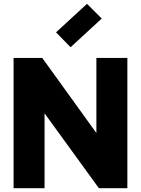

<svg xmlns="http://www.w3.org/2000/svg" viewBox="-20 -984 738 1004"><path d="M497 0 148 -481 213 -499V0H51V-681H201L545 -204L484 -190V-681H646V0ZM349 -737 273 -815 435 -964 512 -887Z"/></svg>

Font: Gabarito ExtraBold
Style: Regular
Weight: 800
Designer: Leandro Assis / Alvaro Franca / Felipe Casaprima
Foundry: Naipe Foundry
Version: Version 1.000